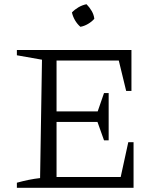

<svg xmlns="http://www.w3.org/2000/svg" viewBox="-20 -890 749 910"><path d="M588 -216H613V0H60V-24Q89 -32 116 -37.5Q143 -43 170 -46L179 -607L60 -628V-653H603V-459H578L543 -603H218L248 -633V-362H443L473 -449H495V-225H473L442 -312H248V-21L218 -51H552ZM390 -870Q404 -856 414.5 -838Q425 -820 427 -801Q415 -787 397 -776.5Q379 -766 361 -763Q346 -776 335.5 -794Q325 -812 321 -831Q334 -845 352 -855.5Q370 -866 390 -870Z"/></svg>

Font: Piazzolla Thin Light
Style: Regular
Weight: 300
Version: Version 2.005